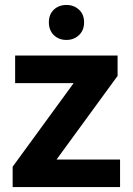

<svg xmlns="http://www.w3.org/2000/svg" viewBox="-20 -754 535 774"><path d="M31 0V-82L277 -419H41V-530H454V-448L208 -111H464V0ZM248 -593Q217 -593 197 -612.5Q177 -632 177 -664Q177 -696 197 -715Q217 -734 248 -734Q278 -734 298.5 -715Q319 -696 319 -664Q319 -632 298.5 -612.5Q278 -593 248 -593Z"/></svg>

Font: Radio Canada Big SemiBold
Style: Regular
Weight: 600
Designer: Étienne Aubert Bonn
Foundry: Coppers and Brasses
Version: Version 1.001